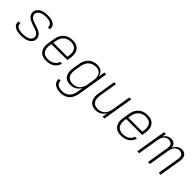

<svg xmlns="http://www.w3.org/2000/svg" viewBox="233 -1729 3133 3133"><g transform="rotate(45 1800.0 -162.5)"><path d="M236 8Q269 8 302 3Q335 -2 367.5 -15Q400 -28 425.5 -55Q451 -82 456 -115Q461 -143 452 -168.5Q443 -194 425.5 -212.5Q408 -231 385.5 -244Q363 -257 338 -266Q313 -275 287.5 -283Q262 -291 237 -299.5Q212 -308 189.5 -321.5Q167 -335 153.5 -358.5Q140 -382 145 -409Q149 -434 169 -454Q189 -474 213.5 -483Q238 -492 263 -495.5Q288 -499 313 -499Q338 -499 362.5 -495.5Q387 -492 408.5 -482Q430 -472 443.5 -451.5Q457 -431 453 -406Q453 -403 452 -400H496Q496 -404 497 -408Q501 -435 491.5 -459.5Q482 -484 462 -499.5Q442 -515 417.5 -523.5Q393 -532 366.5 -535Q340 -538 313 -538Q281 -538 249 -533Q217 -528 185.5 -514.5Q154 -501 130.5 -474Q107 -447 102 -416Q97 -388 106 -362.5Q115 -337 132.5 -318Q150 -299 172.5 -286Q195 -273 220 -264Q245 -255 270 -247Q295 -239 320.5 -230.5Q346 -222 368 -209Q390 -196 404 -172.5Q418 -149 414 -121Q409 -95 387.5 -75.5Q366 -56 340 -47Q314 -38 288 -34.5Q262 -31 236 -31Q216 -31 195.5 -33Q175 -35 155.5 -41Q136 -47 119.5 -57.5Q103 -68 93.5 -86Q84 -104 88 -124Q88 -127 89 -130H46Q45 -126 44 -122Q40 -95 51 -70Q62 -45 83 -30Q104 -15 129 -6.5Q154 2 181.5 5Q209 8 236 8Z M816 8Q850 8 885 0.5Q920 -7 951.5 -26.5Q983 -46 1005 -77Q1027 -108 1035 -142H991Q983 -106 953.5 -78.5Q924 -51 888 -41Q852 -31 816 -31Q780 -31 748.5 -44Q717 -57 699.5 -85.5Q682 -114 679 -149Q676 -184 682 -219L687 -246H1054L1064 -305Q1070 -341 1069 -376Q1068 -411 1055.5 -442.5Q1043 -474 1018.5 -497Q994 -520 960 -529Q926 -538 891 -538Q858 -538 825 -531Q792 -524 762 -505.5Q732 -487 709.5 -459Q687 -431 675 -399.5Q663 -368 658 -335L640 -225Q634 -189 635 -153.5Q636 -118 649 -86.5Q662 -55 687 -32.5Q712 -10 746 -1Q780 8 816 8ZM1016 -285H693L700 -329Q706 -362 720 -394.5Q734 -427 761.5 -452.5Q789 -478 822.5 -488.5Q856 -499 890 -499Q925 -499 956.5 -486Q988 -473 1005 -444Q1022 -415 1024.5 -380.5Q1027 -346 1021 -311Z M1352 213Q1384 213 1416.5 205.5Q1449 198 1478.5 179Q1508 160 1529.5 132.5Q1551 105 1562.5 73.5Q1574 42 1580 10L1669 -530H1625L1606 -416Q1600 -451 1581 -481Q1562 -511 1528.5 -524.5Q1495 -538 1457 -538Q1425 -538 1393 -530Q1361 -522 1332.5 -503Q1304 -484 1283 -456.5Q1262 -429 1250.5 -398Q1239 -367 1234 -335L1216 -225Q1210 -191 1210 -157Q1210 -123 1219.5 -92Q1229 -61 1250 -37Q1271 -13 1303 -2.5Q1335 8 1369 8Q1404 8 1440 -3Q1476 -14 1505.5 -39.5Q1535 -65 1553 -98L1537 4Q1531 37 1517.5 69Q1504 101 1478 126.5Q1452 152 1418.5 163Q1385 174 1353 174Q1327 174 1302 169.5Q1277 165 1256.5 152.5Q1236 140 1224.5 118Q1213 96 1216 70H1173Q1168 105 1182.5 135Q1197 165 1224.5 182.5Q1252 200 1285 206.5Q1318 213 1352 213ZM1389 -31Q1354 -31 1322.5 -44.5Q1291 -58 1274 -86.5Q1257 -115 1254.5 -149.5Q1252 -184 1258 -219L1276 -329Q1282 -362 1296 -394.5Q1310 -427 1337 -452Q1364 -477 1397.5 -488Q1431 -499 1465 -499Q1493 -499 1518.5 -490.5Q1544 -482 1561 -462Q1578 -442 1585.5 -416.5Q1593 -391 1593 -363Q1593 -335 1588 -307L1570 -197Q1565 -165 1551.5 -133.5Q1538 -102 1512 -77Q1486 -52 1453.5 -41.5Q1421 -31 1389 -31Z M1956 8Q1989 8 2023 -2.5Q2057 -13 2084.5 -38.5Q2112 -64 2129 -95L2113 0H2157L2245 -530H2201L2146 -197Q2141 -165 2127.5 -133.5Q2114 -102 2088.5 -77.5Q2063 -53 2030.5 -42Q1998 -31 1966 -31Q1966 -31 1966 -31Q1966 -31 1966 -31Q1938 -31 1912.5 -39.5Q1887 -48 1870 -67.5Q1853 -87 1845 -112Q1837 -137 1837.5 -164.5Q1838 -192 1842 -219L1894 -530H1850L1800 -225Q1794 -191 1794 -157Q1794 -123 1804 -91.5Q1814 -60 1836 -36.5Q1858 -13 1890 -2.5Q1922 8 1956 8Z M2544 8Q2578 8 2613 0.5Q2648 -7 2679.5 -26.5Q2711 -46 2733 -77Q2755 -108 2763 -142H2719Q2711 -106 2681.5 -78.5Q2652 -51 2616 -41Q2580 -31 2544 -31Q2508 -31 2476.5 -44Q2445 -57 2427.5 -85.5Q2410 -114 2407 -149Q2404 -184 2410 -219L2415 -246H2782L2792 -305Q2798 -341 2797 -376Q2796 -411 2783.5 -442.5Q2771 -474 2746.5 -497Q2722 -520 2688 -529Q2654 -538 2619 -538Q2586 -538 2553 -531Q2520 -524 2490 -505.5Q2460 -487 2437.5 -459Q2415 -431 2403 -399.5Q2391 -368 2386 -335L2368 -225Q2362 -189 2363 -153.5Q2364 -118 2377 -86.5Q2390 -55 2415 -32.5Q2440 -10 2474 -1Q2508 8 2544 8ZM2744 -285H2421L2428 -329Q2434 -362 2448 -394.5Q2462 -427 2489.5 -452.5Q2517 -478 2550.5 -488.5Q2584 -499 2618 -499Q2653 -499 2684.5 -486Q2716 -473 2733 -444Q2750 -415 2752.5 -380.5Q2755 -346 2749 -311Z M2914 0H2958L3019 -370Q3023 -393 3031.5 -416Q3040 -439 3056.5 -459Q3073 -479 3096.5 -489Q3120 -499 3143 -499Q3172 -499 3195.5 -484Q3219 -469 3224.5 -441Q3230 -413 3225 -384L3162 0H3206L3267 -370Q3271 -393 3279.5 -416Q3288 -439 3304.5 -459Q3321 -479 3344 -489Q3367 -499 3391 -499Q3420 -499 3443.5 -484Q3467 -469 3472.5 -441Q3478 -413 3473 -384L3409 0H3453L3516 -377Q3521 -406 3519.5 -435.5Q3518 -465 3504.5 -489.5Q3491 -514 3465.5 -526Q3440 -538 3411 -538Q3382 -538 3353.5 -526.5Q3325 -515 3304 -491.5Q3283 -468 3271 -440Q3268 -468 3255 -492Q3242 -516 3217 -527Q3192 -538 3163 -538Q3138 -538 3113 -530Q3088 -522 3068 -503.5Q3048 -485 3034 -462L3046 -530H3002Z"/></g></svg>

Font: Iosevka Sparkle XLtObl
Style: Regular
Weight: 200
Italic angle: -9°
Designer: Belleve Invis
Foundry: Belleve Invis
Version: Version 4.5.0; ttfautohint (v1.8.3)